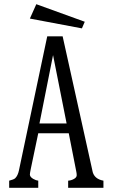

<svg xmlns="http://www.w3.org/2000/svg" viewBox="-20 -899 540 919"><path d="M153.8 -878.9 385.7 -794.9 372.1 -763.2 123 -810.1ZM206.1 -725.1H279.8L421.9 -84Q421.9 -84 422.4 -81.1Q429.7 -42.5 475.1 -34.2V0H306.2V-34.2Q320.8 -35.2 334 -42.5Q347.2 -49.8 347.2 -60.5Q347.2 -68.8 344.7 -80.1L309.1 -261.2H163.1L127.9 -93.3Q123 -69.8 123 -64Q123 -51.8 139.6 -42.5Q152.8 -35.2 163.1 -34.2V0H23.9V-34.2Q45.9 -39.6 52.7 -45.9Q65.4 -58.1 70.8 -84ZM233.9 -635.3 168.9 -308.1H298.8Z"/></svg>

Font: BIZ UDMincho
Style: Regular
Weight: 400
Monospace: yes
Designer: TypeBank Co., Ltd.
Foundry: Morisawa Inc.
Version: Version 1.06